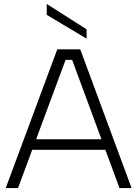

<svg xmlns="http://www.w3.org/2000/svg" viewBox="-20 -949 692 969"><path d="M216 -929 417 -801V-754L216 -874ZM344 -647H311L71 0H9L269 -700H385L644 0H583ZM124 -246H532V-193H124Z"/></svg>

Font: Albert Sans Light
Style: Regular
Weight: 300
Designer: Andreas Rasmussen
Foundry: a.Foundry
Version: Version 1.025